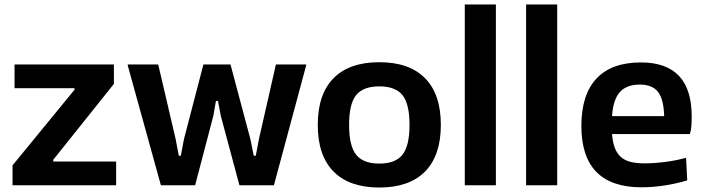

<svg xmlns="http://www.w3.org/2000/svg" viewBox="-20 -828 3151 858"><path d="M36 -89 313 -427V-434H45V-540H489V-453L218 -114V-106H499V0H36Z M551 -535V-540H687L765 -206L779 -132H788L802 -206L889 -540H1010L1099 -206L1114 -132H1123L1137 -206L1213 -540H1348V-535L1204 0H1050L967 -309L954 -377H945L933 -309L852 0H699Z M1675 10Q1541 10 1470.5 -61.5Q1400 -133 1400 -270Q1400 -407 1470.5 -478.5Q1541 -550 1675 -550Q1809 -550 1879.5 -478.5Q1950 -407 1950 -270Q1950 -133 1879.5 -61.5Q1809 10 1675 10ZM1675 -97Q1747 -97 1778.5 -136.5Q1810 -176 1810 -270Q1810 -364 1778.5 -403Q1747 -442 1675 -442Q1603 -442 1571.5 -403Q1540 -364 1540 -270Q1540 -176 1571.5 -136.5Q1603 -97 1675 -97Z M2057 -808H2196V0H2057Z M2331 -808H2470V0H2331Z M2847 9Q2578 9 2578 -265Q2578 -405 2645.5 -477Q2713 -549 2844 -549Q3071 -549 3071 -308Q3071 -284 3069.5 -265Q3068 -246 3063 -229H2715Q2718 -192 2727.5 -167Q2737 -142 2754.5 -126.5Q2772 -111 2798 -104.5Q2824 -98 2861 -98Q2903 -98 2953.5 -104.5Q3004 -111 3046 -123L3051 -22Q3006 -8 2952 0.5Q2898 9 2847 9ZM2839 -450Q2780 -450 2750 -416.5Q2720 -383 2715 -309H2948Q2946 -385 2920.5 -417.5Q2895 -450 2839 -450Z"/></svg>

Font: Encode Sans Normal
Style: SemiBold
Weight: 600
Designer: Pablo Impallari, Andres Torresi
Foundry: Pablo Impallari, Andres Torresi
Version: Version 1.000; ttfautohint (v1.00) -l 8 -r 50 -G 200 -x 14 -